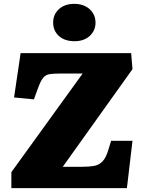

<svg xmlns="http://www.w3.org/2000/svg" viewBox="-20 -977 747 997"><path d="M668 -618 306 -111H408Q440 -111 466 -115Q492 -119 511 -137.5Q530 -156 543 -200L557 -246H668L639 0H39V-83L409 -595H291Q257 -595 237.5 -592Q218 -589 205 -574Q192 -559 178 -521L156 -461L53 -471L87 -701H661ZM256 -860Q256 -902 286 -929.5Q316 -957 366 -957Q399 -957 423.5 -944.5Q448 -932 462 -910Q476 -888 476 -860Q476 -818 446 -790.5Q416 -763 367 -763Q316 -763 286 -790Q256 -817 256 -860Z"/></svg>

Font: Literata Black
Style: Italic
Weight: 900
Italic angle: -2°
Designer: Latin by Veronika Burian and Jose Scaglione. Greek by Irene Vlachou. Cyrillic by Vera Evstafieva
Foundry: TypeTogether
Version: Version 3.002